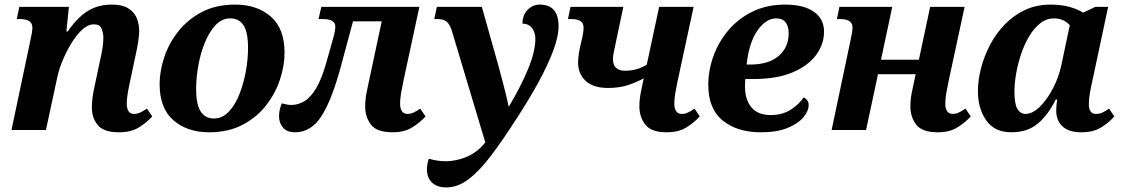

<svg xmlns="http://www.w3.org/2000/svg" viewBox="-20 -566 4884 836"><path d="M498 10Q431 10 405.5 -21.5Q380 -53 380 -97Q380 -135 389 -177L413 -290Q423 -334 426.5 -358Q430 -382 430 -403Q430 -422 422.5 -441Q415 -460 389 -460Q363 -460 337.5 -436.5Q312 -413 290 -376.5Q268 -340 252 -301Q236 -262 230 -232L180 0H30L112 -389Q121 -428 121 -445Q121 -466 106.5 -474.5Q92 -483 68 -483H53L64 -536H280L269 -429H275Q316 -489 361 -517.5Q406 -546 467 -546Q512 -546 538 -530Q564 -514 575 -488Q586 -462 586 -431Q586 -412 581.5 -383Q577 -354 569 -319L543 -196Q537 -168 534.5 -148.5Q532 -129 532 -114Q532 -94 539.5 -82Q547 -70 563 -70Q578 -70 590.5 -76Q603 -82 620 -93L643 -59Q617 -31 583.5 -10.5Q550 10 498 10Z M890 10Q796 10 735.5 -42Q675 -94 675 -200Q675 -256 695 -316.5Q715 -377 756 -429Q797 -481 858.5 -513.5Q920 -546 1004 -546Q1099 -546 1159 -494Q1219 -442 1219 -336Q1219 -280 1199 -219.5Q1179 -159 1138.5 -107Q1098 -55 1036 -22.5Q974 10 890 10ZM911 -50Q948 -50 976 -79.5Q1004 -109 1022.5 -156Q1041 -203 1050.5 -256Q1060 -309 1060 -357Q1060 -428 1039.5 -457Q1019 -486 983 -486Q946 -486 918.5 -456.5Q891 -427 872 -380.5Q853 -334 843.5 -280.5Q834 -227 834 -179Q834 -109 854.5 -79.5Q875 -50 911 -50Z M1265 10Q1229 10 1212 -10.5Q1195 -31 1195 -60Q1195 -88 1207 -116Q1218 -113 1228.5 -111Q1239 -109 1249 -109Q1278 -109 1305.5 -125.5Q1333 -142 1357 -182.5Q1381 -223 1401 -294L1430 -397Q1440 -431 1440 -450Q1440 -483 1386 -483H1367L1379 -536H1806L1736 -211Q1730 -183 1726 -158.5Q1722 -134 1722 -114Q1722 -94 1730 -82Q1738 -70 1754 -70Q1768 -70 1781 -76Q1794 -82 1810 -93L1833 -59Q1807 -31 1773.5 -10.5Q1740 10 1689 10Q1621 10 1595.5 -23Q1570 -56 1570 -103Q1570 -138 1579 -177L1642 -473H1517L1466 -283Q1426 -133 1380.5 -61.5Q1335 10 1265 10Z M1923 250Q1883 250 1861 229Q1839 208 1839 171Q1839 151 1847 125Q1885 136 1920 136Q1969 136 2015 115.5Q2061 95 2093 54L1948 -430Q1939 -460 1925 -471.5Q1911 -483 1885 -483H1871L1882 -536H2078L2151 -277Q2161 -240 2174 -190Q2187 -140 2195 -101Q2246 -185 2278.5 -263.5Q2311 -342 2311 -396Q2311 -426 2296 -444.5Q2281 -463 2255 -463Q2255 -501 2277.5 -523.5Q2300 -546 2330 -546Q2412 -546 2412 -452Q2412 -406 2388 -343Q2364 -280 2324 -207Q2284 -134 2234 -57Q2172 40 2120.5 108.5Q2069 177 2021.5 213.5Q1974 250 1923 250Z M2627 -183Q2563 -183 2530 -214Q2497 -245 2497 -294Q2497 -311 2501 -336.5Q2505 -362 2512 -388Q2517 -409 2519 -422.5Q2521 -436 2521 -445Q2521 -466 2507 -474.5Q2493 -483 2468 -483H2453L2464 -536H2694L2658 -365Q2654 -348 2651.5 -334Q2649 -320 2649 -310Q2649 -282 2663 -270Q2677 -258 2701 -258Q2725 -258 2747.5 -263.5Q2770 -269 2796 -284L2850 -536H3000L2930 -211Q2924 -183 2920 -158.5Q2916 -134 2916 -114Q2916 -94 2924 -82Q2932 -70 2948 -70Q2963 -70 2975.5 -76Q2988 -82 3004 -93L3027 -59Q3001 -31 2967.5 -10.5Q2934 10 2883 10Q2816 10 2790 -23Q2764 -56 2764 -103Q2764 -138 2773 -177L2783 -225Q2752 -208 2714.5 -195.5Q2677 -183 2627 -183Z M3293 10Q3190 10 3127 -41Q3064 -92 3064 -197Q3064 -259 3086 -320.5Q3108 -382 3150.5 -433Q3193 -484 3255.5 -515Q3318 -546 3399 -546Q3479 -546 3523.5 -515Q3568 -484 3568 -428Q3568 -373 3533 -326Q3498 -279 3430 -250.5Q3362 -222 3262 -222H3225Q3224 -212 3224 -203.5Q3224 -195 3224 -187Q3224 -132 3252 -98.5Q3280 -65 3336 -65Q3386 -65 3422.5 -88Q3459 -111 3479 -142Q3501 -131 3501 -109Q3501 -82 3477.5 -54.5Q3454 -27 3408 -8.5Q3362 10 3293 10ZM3231 -285H3247Q3327 -285 3370.5 -322.5Q3414 -360 3414 -421Q3414 -452 3400.5 -469Q3387 -486 3360 -486Q3315 -486 3278 -433Q3241 -380 3231 -285Z M4063 10Q3995 10 3969.5 -23Q3944 -56 3944 -103Q3944 -138 3953 -177L3967 -243H3803L3751 0H3601L3683 -389Q3692 -428 3692 -445Q3692 -466 3677.5 -474.5Q3663 -483 3639 -483H3624L3635 -536H3865L3816 -306H3981L4030 -536H4180L4110 -211Q4104 -183 4100 -159Q4096 -135 4096 -114Q4096 -94 4104 -82Q4112 -70 4128 -70Q4142 -70 4154.5 -76Q4167 -82 4184 -93L4207 -59Q4181 -31 4147.5 -10.5Q4114 10 4063 10Z M4383 10Q4311 10 4274.5 -41.5Q4238 -93 4238 -170Q4238 -217 4251.5 -269Q4265 -321 4290.5 -370Q4316 -419 4354.5 -459Q4393 -499 4443 -522.5Q4493 -546 4554 -546Q4598 -546 4634.5 -536.5Q4671 -527 4696 -511L4749 -536H4805L4737 -217Q4730 -186 4725.5 -160.5Q4721 -135 4721 -113Q4721 -70 4752 -70Q4768 -70 4780.5 -76Q4793 -82 4809 -93L4832 -59Q4807 -31 4773.5 -10.5Q4740 10 4688 10Q4634 10 4606.5 -15.5Q4579 -41 4579 -84Q4579 -97 4580 -107Q4581 -117 4583 -133H4577Q4544 -66 4499 -28Q4454 10 4383 10ZM4445 -70Q4476 -70 4508 -101.5Q4540 -133 4565.5 -182.5Q4591 -232 4602 -286L4638 -456Q4623 -473 4605 -479.5Q4587 -486 4571 -486Q4536 -486 4508.5 -464Q4481 -442 4460 -406Q4439 -370 4425 -327.5Q4411 -285 4404 -243Q4397 -201 4397 -168Q4397 -113 4410 -91.5Q4423 -70 4445 -70Z"/></svg>

Font: Noto Serif
Style: Bold Italic
Weight: 700
Italic angle: -12°
Designer: Monotype Design Team
Foundry: Monotype Imaging Inc.
Version: Version 2.013